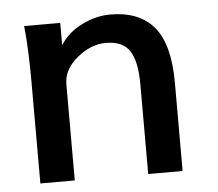

<svg xmlns="http://www.w3.org/2000/svg" viewBox="-43 -561 689 608"><g transform="rotate(-5 301.5 -257.0)"><path d="M61.5 0V-330.6Q61.5 -353.5 61 -375.2Q60.5 -397 59.6 -418.5Q58.6 -439.9 57.6 -455.6Q56.6 -471.2 55.7 -481L53.7 -501H168.5V-430.2Q193.8 -470.2 238.8 -491.7Q283.2 -513.7 328.1 -513.7Q420.9 -513.7 467.3 -458Q513.7 -402.3 513.7 -280.8V0H404.3V-284.2Q404.3 -358.4 382.3 -391.6Q360.8 -425.3 306.2 -425.3Q258.8 -425.3 214.8 -388.7Q170.9 -352.5 170.9 -305.7V0Z"/></g></svg>

Font: Ride Light
Style: Bold
Weight: 600
Version: Version 3.000